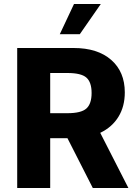

<svg xmlns="http://www.w3.org/2000/svg" viewBox="-20 -940 688 960"><path d="M66 -700H348Q468 -700 536 -640.5Q604 -581 604 -478Q604 -408 572.5 -356.5Q541 -305 483.5 -277Q426 -249 347 -249H100V-374H317Q386 -374 412 -397.5Q438 -421 438 -475Q438 -529 412 -552Q386 -575 317 -575H231V0H66ZM301 -281 452 -333 622 0H444ZM350 -920H484L379 -769H279Z"/></svg>

Font: Moderustic
Style: Bold
Weight: 700
Designer: Tural Alisoy
Foundry: TAFT Foundry
Version: Version 2.120